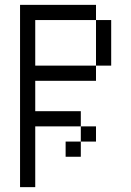

<svg xmlns="http://www.w3.org/2000/svg" viewBox="-20 -645 540 790"><path d="M375 -562.5H125V-375H375V-312.5H125V-187.5H312.5V-125H125V125H62.5V-625H375ZM250 -62.5H312.5V0H250ZM312.5 -125H375V-62.5H312.5ZM375 -562.5H437.5V-375H375Z"/></svg>

Font: 寒蝉点阵体 16px
Style: Regular
Weight: 400
Designer: Designed by Warren2060
Foundry: ChillType
Version: Version 1.000